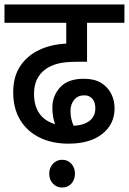

<svg xmlns="http://www.w3.org/2000/svg" viewBox="-20 -642 576 858"><path d="M286 0Q213 0 157.5 -27Q102 -54 70.5 -105.5Q39 -157 39 -230Q39 -299 70 -346Q101 -393 154.5 -418.5Q208 -444 276 -447V-540H0V-622H536V-540H369V-366H326Q270 -366 238 -357.5Q206 -349 184 -333Q132 -296 132 -223Q132 -116 226 -87Q220 -104 217 -122.5Q214 -141 214 -162Q214 -213 248.5 -251.5Q283 -290 355 -290Q402 -290 432 -271.5Q462 -253 477 -223Q492 -193 492 -158Q492 -87 437 -43.5Q382 0 286 0ZM295 -146Q295 -111 309 -80Q354 -82 380 -102Q406 -122 406 -158Q406 -186 392.5 -201Q379 -216 357 -216Q328 -216 311.5 -196Q295 -176 295 -146ZM200 134Q200 108 216.5 90Q233 72 258 72Q283 72 299 90Q315 108 315 134Q315 161 299 178.5Q283 196 258 196Q233 196 216.5 178.5Q200 161 200 134Z"/></svg>

Font: Noto Sans SemiCondensed Medium
Style: Italic
Weight: 500
Width: 4
Italic angle: -12°
Designer: Monotype Design Team
Foundry: Monotype Imaging Inc.
Version: Version 2.013; ttfautohint (v1.8.4.7-5d5b)